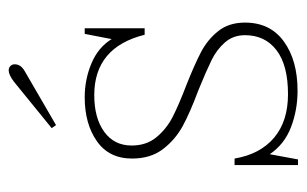

<svg xmlns="http://www.w3.org/2000/svg" viewBox="-152 -543 706 442"><g transform="rotate(-90 201.0 -322.0)"><path d="M127 -556 234 -643Q250 -655 260 -655Q266 -655 270 -651Q274 -647 274 -641Q274 -627 258 -618L134 -546ZM42 -135H57Q67 -76 105 -44Q143 -12 205 -12Q272 -12 306.5 -38.5Q341 -65 341 -111Q341 -138 324.5 -157Q308 -176 283.5 -188Q259 -200 215 -218Q164 -237 132.5 -254Q101 -271 79 -299.5Q57 -328 57 -371Q57 -424 97 -452Q137 -480 198 -480Q239 -480 276 -464.5Q313 -449 332 -418L344 -480H357V-342H342Q313 -458 203 -458Q150 -458 118.5 -435Q87 -412 87 -372Q87 -338 106 -315Q125 -292 152 -278Q179 -264 226 -246Q274 -227 302.5 -212Q331 -197 350.5 -172.5Q370 -148 370 -111Q370 -53 326.5 -21.5Q283 10 213 10Q169 10 129.5 -5Q90 -20 67 -54L55 11H42Z"/></g></svg>

Font: Taviraj Thin
Style: Regular
Weight: 250
Designer: Katatrad Team
Foundry: CadsonDemak
Version: Version 1.001